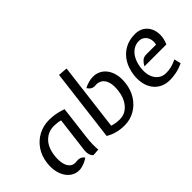

<svg xmlns="http://www.w3.org/2000/svg" viewBox="-52 -1272 1795 1795"><g transform="rotate(-45 845.5 -374.0)"><path d="M266 5Q221.5 11 184.2 -6Q147 -23 121 -58.5Q95 -94 83.8 -144.5Q72.5 -195 80 -256Q90 -337.5 131.5 -398.5Q173 -459.5 236.8 -493.2Q300.5 -527 378 -527Q406 -527 433.2 -523.8Q460.5 -520.5 489.2 -513.5Q518 -506.5 551 -495L512 -176Q504.5 -116 504.2 -73.8Q504 -31.5 507 -5L439 0Q425 -9 415.8 -33.5Q406.5 -58 411 -97L454 -444Q431.5 -450 411.5 -452.5Q391.5 -455 369 -455Q294 -455 242 -403.5Q190 -352 178 -256Q171 -199.5 180.5 -154.8Q190 -110 217 -86.8Q244 -63.5 290 -71Q312 -74 331.8 -67Q351.5 -60 368 -38Q342.5 -20 315.5 -9.5Q288.5 1 266 5Z M840 10Q786 10 739 -2.8Q692 -15.5 652 -40L741 -758L833 -751L750 -78Q773.5 -69 800 -65.5Q826.5 -62 849 -62Q920.5 -62 968.8 -117.2Q1017 -172.5 1028 -261Q1036 -327 1023 -370.2Q1010 -413.5 980.2 -433.2Q950.5 -453 908 -448Q885.5 -446 867 -456.8Q848.5 -467.5 834 -490Q861 -504.5 891.2 -513Q921.5 -521.5 944 -522Q985 -524.5 1021.2 -508.5Q1057.5 -492.5 1083.8 -459Q1110 -425.5 1122 -376Q1134 -326.5 1126 -261Q1116 -181.5 1076.5 -120.5Q1037 -59.5 976 -24.8Q915 10 840 10Z M1443 10Q1388 10 1346 -10.5Q1304 -31 1276.8 -67.8Q1249.5 -104.5 1238.8 -154.2Q1228 -204 1235 -263Q1245 -344 1282 -403.2Q1319 -462.5 1377.8 -494.8Q1436.5 -527 1512 -527Q1563.5 -527 1600.2 -504.2Q1637 -481.5 1656.5 -442.2Q1676 -403 1675.8 -353.2Q1675.5 -303.5 1652 -250H1362Q1376.5 -278.5 1397.8 -297.8Q1419 -317 1455 -317H1582Q1591.5 -355.5 1582 -386.8Q1572.5 -418 1549 -436.5Q1525.5 -455 1493 -455Q1451 -455 1416.5 -432.5Q1382 -410 1358.8 -366.8Q1335.5 -323.5 1328 -262Q1320.5 -202.5 1335.8 -157.5Q1351 -112.5 1383.8 -87.2Q1416.5 -62 1462 -62Q1496.5 -62 1528.5 -69.2Q1560.5 -76.5 1606 -98L1622 -32Q1571 -7.5 1525 1.2Q1479 10 1443 10Z"/></g></svg>

Font: Expletus Sans
Style: Italic
Weight: 400
Italic angle: -7°
Designer: Jasper de Waard
Foundry: Designtown
Version: Version 7.500